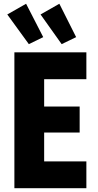

<svg xmlns="http://www.w3.org/2000/svg" viewBox="-20 -997 517 1017"><path d="M56.2 0V-719.7H437.5V-577.6H213.9V-432.6H401.9V-294.9H213.9V-142.1H437.5V0ZM132.8 -763.2 18.6 -920.4 118.2 -977.1 209 -800.3ZM306.6 -763.2 194.8 -920.4 294.4 -977.1 383.3 -800.3Z"/></svg>

Font: Reddit Sans Condensed ExtraBold
Style: Regular
Weight: 800
Designer: Stephen Hutchings
Foundry: Reddit
Version: Version 1.014